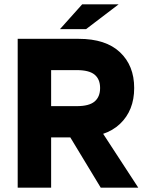

<svg xmlns="http://www.w3.org/2000/svg" viewBox="-20 -870 682 890"><path d="M130 -233V-378H336Q393 -378 418.5 -399.5Q444 -421 444 -462Q444 -503 418.5 -524Q393 -545 336 -545H130V-690H345Q470 -690 536 -628Q602 -566 602 -462Q602 -358 536 -295.5Q470 -233 345 -233ZM62 0V-690H217V0ZM447 0 266 -299H426L621 0ZM258 -735 361 -850H530L379 -735Z"/></svg>

Font: Radio Canada Big
Style: Bold
Weight: 700
Designer: Étienne Aubert Bonn
Foundry: Coppers and Brasses
Version: Version 1.001